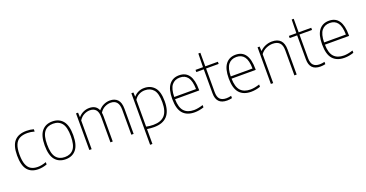

<svg xmlns="http://www.w3.org/2000/svg" viewBox="-39 -1590 5068 2660"><g transform="rotate(-20 2494.5 -260.0)"><path d="M54 -270Q54 -416 113.5 -482Q173 -548 291.5 -548Q348.5 -548 396.5 -533.5V-499.5Q343.5 -515 292.5 -515Q223 -515 178.8 -491.5Q134.5 -468 112.2 -414.5Q90 -361 90 -272Q90 -181.5 110.5 -127Q131 -72.5 171 -48.2Q211 -24 272.5 -24Q328 -24 396.5 -48.5V-14.5Q332.5 9 269 9Q163 9 108.5 -57.8Q54 -124.5 54 -270Z M461 -270Q461 -413 516.8 -480.5Q572.5 -548 671.5 -548Q771 -548 826.5 -481.2Q882 -414.5 882 -270Q882 -126.5 826.2 -58.8Q770.5 9 671.5 9Q572 9 516.5 -58.2Q461 -125.5 461 -270ZM846 -268.5Q846 -401 801 -458Q756 -515 671.5 -515Q587 -515 542 -458.5Q497 -402 497 -271.5Q497 -138.5 542 -81.2Q587 -24 671.5 -24Q756 -24 801 -80.8Q846 -137.5 846 -268.5Z M1674 -369.5V0H1640V-369Q1640 -515 1519 -515Q1477.5 -515 1434.5 -494Q1391.5 -473 1361.5 -426Q1366 -400.5 1366 -369.5V0H1332V-369Q1332 -447 1301 -481Q1270 -515 1213.5 -515Q1170.5 -515 1127.5 -492.8Q1084.5 -470.5 1055 -423.5V0H1021V-540H1051L1054 -475H1058Q1089.5 -511 1130.8 -529.5Q1172 -548 1217 -548Q1318 -548 1350.5 -465.5Q1387 -509 1431.5 -528.5Q1476 -548 1521 -548Q1592 -548 1633 -505.8Q1674 -463.5 1674 -369.5Z M1837 -540H1867L1870.5 -479.5H1874Q1900 -511 1939.5 -529.5Q1979 -548 2026 -548Q2120.5 -548 2177 -484.8Q2233.5 -421.5 2233.5 -280Q2233.5 -133 2168.2 -62Q2103 9 1974 9Q1927.5 9 1871 0.5V220H1837ZM2197.5 -276Q2197.5 -407 2151.8 -461Q2106 -515 2024.5 -515Q1979 -515 1938.2 -494Q1897.5 -473 1871 -430.5V-35.5Q1892 -30 1920.2 -27Q1948.5 -24 1975.5 -24Q2087.5 -24 2142.5 -84.2Q2197.5 -144.5 2197.5 -276Z M2734 -255H2377.5Q2380 -132 2429.8 -78Q2479.5 -24 2575.5 -24Q2632.5 -24 2709 -48.5V-14.5Q2639 9 2573.5 9Q2459.5 9 2400.5 -57.8Q2341.5 -124.5 2341.5 -270Q2341.5 -412 2394.5 -480Q2447.5 -548 2541 -548Q2734 -548 2734 -270ZM2377.5 -288H2698.5Q2696.5 -408.5 2656.5 -461.8Q2616.5 -515 2541 -515Q2464.5 -515 2422 -461.5Q2379.5 -408 2377.5 -288Z M3123.5 -33.5V0.5Q3086.5 9 3050.5 9Q2893 9 2893 -155V-508H2783V-540H2893L2897 -740H2927V-540H3112.5V-508H2927V-161Q2927 -88 2958.2 -56Q2989.5 -24 3052.5 -24Q3083.5 -24 3123.5 -33.5Z M3567 -255H3210.5Q3213 -132 3262.8 -78Q3312.5 -24 3408.5 -24Q3465.5 -24 3542 -48.5V-14.5Q3472 9 3406.5 9Q3292.5 9 3233.5 -57.8Q3174.5 -124.5 3174.5 -270Q3174.5 -412 3227.5 -480Q3280.5 -548 3374 -548Q3567 -548 3567 -270ZM3210.5 -288H3531.5Q3529.5 -408.5 3489.5 -461.8Q3449.5 -515 3374 -515Q3297.5 -515 3255 -461.5Q3212.5 -408 3210.5 -288Z M3697.5 -540H3727.5L3730.5 -475.5H3734.5Q3769.5 -510.5 3815 -529.2Q3860.5 -548 3910.5 -548Q4078 -548 4078 -369V0H4044V-369Q4044 -447 4009.2 -481Q3974.5 -515 3909.5 -515Q3862 -515 3813.5 -493.8Q3765 -472.5 3731.5 -426.5V0H3697.5Z M4500 -33.5V0.5Q4463 9 4427 9Q4269.5 9 4269.5 -155V-508H4159.5V-540H4269.5L4273.5 -740H4303.5V-540H4489V-508H4303.5V-161Q4303.5 -88 4334.8 -56Q4366 -24 4429 -24Q4460 -24 4500 -33.5Z M4943.5 -255H4587Q4589.5 -132 4639.2 -78Q4689 -24 4785 -24Q4842 -24 4918.5 -48.5V-14.5Q4848.5 9 4783 9Q4669 9 4610 -57.8Q4551 -124.5 4551 -270Q4551 -412 4604 -480Q4657 -548 4750.5 -548Q4943.5 -548 4943.5 -270ZM4587 -288H4908Q4906 -408.5 4866 -461.8Q4826 -515 4750.5 -515Q4674 -515 4631.5 -461.5Q4589 -408 4587 -288Z"/></g></svg>

Font: Encode Sans Thin
Style: Regular
Weight: 250
Designer: Multiple Designers
Foundry: Impallari Type
Version: Version 2.000